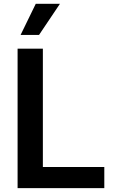

<svg xmlns="http://www.w3.org/2000/svg" viewBox="-20 -981 606 1001"><path d="M71.7 0V-727.3H203.5V-110.4H523.8V0ZM87.4 -799 166.5 -961.3H292.6L183.6 -799Z"/></svg>

Font: Inter UI Semi Bold
Style: Regular
Weight: 600
Designer: Rasmus Andersson
Foundry: rsms
Version: 3.2;8d6f07862